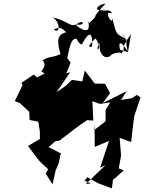

<svg xmlns="http://www.w3.org/2000/svg" viewBox="-20 -982 799 1064"><path d="M464 0 523 33 600 62 606 15 666 -38 638 -49 651 -120 643 -218 707 -195 713 -253 724 -339 759 -442 738 -456 712 -438 651 -428 681 -476 550 -411 590 -466 562 -518 505 -519 450 -591 436 -531 378 -539 344 -506 293 -471 369 -581 348 -576 371 -634 353 -660C368 -738 377 -772 407 -767C396 -777 430 -714 439 -745C473 -810 496 -805 490 -724C436 -709 540 -790 505 -775C562 -701 490 -685 537 -750C520 -730 540 -640 592 -672C594 -687 663 -700 652 -682C685 -732 637 -697 706 -793L689 -693L646 -706C635 -746 643 -767 688 -697C668 -774 699 -728 656 -797C703 -743 621 -775 684 -763C614 -801 629 -787 601 -883C609 -830 547 -930 600 -908C595 -947 489 -899 564 -930C498 -913 507 -953 565 -962C465 -857 543 -916 473 -853C439 -884 506 -821 469 -862C480 -814 464 -791 394 -848C458 -833 445 -878 409 -851C369 -826 364 -864 269 -887C315 -865 315 -790 278 -818C332 -848 346 -788 353 -804C281 -794 304 -729 315 -682C256 -657 263 -675 216 -648C248 -611 197 -588 213 -584L284 -540L273 -598L185 -553L167 -569L99 -523L105 -510L62 -422L91 -410L142 -362L144 -317L192 -308L201 -252V-212L135 -173L198 -90L247 -44L233 -21L271 40L288 -36L305 -77L317 -132L249 -167L286 -199L310 -203C361 -241 409 -282 463 -316L497 -314L492 -421L535 -406L591 -415L565 -372V-310L507 -265L504 -293L505 -168L584 -201L535 -52L566 -68L455 38L484 34L448 20Z"/></svg>

Font: Hussar Lance
Style: ExBdObl
Weight: 700
Foundry: Cannot Into Space Fonts, PlusOne Fonts
Version: Version 2.270